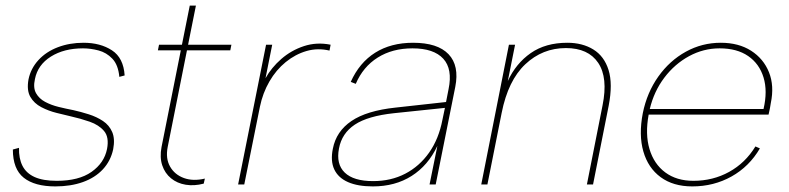

<svg xmlns="http://www.w3.org/2000/svg" viewBox="-20 -660 2822 687"><path d="M48 -131Q47 -93 60.5 -66.5Q74 -40 104 -26.5Q134 -13 183 -13Q262 -13 307.5 -45Q353 -77 363 -127Q371 -169 352.5 -191Q334 -213 301 -224.5Q268 -236 232 -244Q211 -249 182.5 -256Q154 -263 128 -276.5Q102 -290 88.5 -313.5Q75 -337 82 -376Q90 -415 117.5 -445Q145 -475 187 -491Q229 -507 279 -507Q339 -507 380.5 -480Q422 -453 426 -390L407 -385Q403 -428 382 -450Q361 -472 332.5 -479.5Q304 -487 277 -487Q209 -487 162 -457.5Q115 -428 105 -377Q98 -346 109 -326.5Q120 -307 141.5 -295.5Q163 -284 189.5 -277.5Q216 -271 242 -266Q269 -260 297.5 -251Q326 -242 348.5 -227Q371 -212 381.5 -187.5Q392 -163 385 -126Q376 -84 348 -54Q320 -24 276.5 -8.5Q233 7 178 7Q104 7 65 -24Q26 -55 26 -125Z M631 -500 659 -640H681L653 -500H808L804 -480H649L580 -134Q572 -93 588.5 -64Q605 -35 638 -23Q671 -11 713 -21L709 -3Q675 6 644.5 1Q614 -4 592 -22Q570 -40 560.5 -68.5Q551 -97 558 -134L627 -480H545L549 -500Z M932 -500H954L930 -380Q951 -418 986.5 -449Q1022 -480 1067.5 -495Q1113 -510 1163 -500L1159 -479Q1117 -489 1077 -477.5Q1037 -466 1002.5 -438Q968 -410 944 -368.5Q920 -327 910 -278L854 0H832Z M1517 0 1545 -138Q1512 -68 1453 -30.5Q1394 7 1314 7Q1260 7 1225 -8.5Q1190 -24 1176 -54Q1162 -84 1171 -128Q1183 -190 1237.5 -227Q1292 -264 1395 -275L1576 -295L1585 -341Q1600 -413 1566 -450Q1532 -487 1456 -487Q1384 -487 1331.5 -454Q1279 -421 1253 -360L1235 -367Q1266 -436 1322.5 -471.5Q1379 -507 1458 -507Q1546 -507 1585 -466Q1624 -425 1609 -349L1539 0ZM1572 -274 1390 -255Q1296 -245 1249.5 -214Q1203 -183 1193 -129Q1182 -73 1213.5 -42.5Q1245 -12 1315 -12Q1379 -12 1430 -38.5Q1481 -65 1515.5 -114Q1550 -163 1563 -231Z M1801 -500H1823L1797 -370Q1826 -433 1879 -470Q1932 -507 2010 -507Q2064 -507 2103 -483Q2142 -459 2157.5 -409.5Q2173 -360 2158 -282L2102 0H2080L2136 -283Q2156 -382 2120.5 -435Q2085 -488 2005 -488Q1921 -488 1859.5 -430Q1798 -372 1775 -256L1724 0H1702Z M2457 7Q2389 7 2344 -26Q2299 -59 2282 -118Q2265 -177 2280 -255Q2295 -329 2335.5 -386Q2376 -443 2434 -475Q2492 -507 2559 -507Q2623 -507 2667.5 -478.5Q2712 -450 2731.5 -401.5Q2751 -353 2738 -291Q2737 -284 2735 -273Q2733 -262 2730 -250H2301Q2288 -180 2304 -126.5Q2320 -73 2360.5 -43Q2401 -13 2461 -13Q2531 -13 2589 -45Q2647 -77 2683 -136L2699 -129Q2661 -64 2597.5 -28.5Q2534 7 2457 7ZM2712 -270Q2727 -334 2712 -383Q2697 -432 2657 -459.5Q2617 -487 2555 -487Q2497 -487 2445.5 -459Q2394 -431 2357 -382Q2320 -333 2305 -270Z"/></svg>

Font: Albert Sans Thin
Style: Italic
Weight: 250
Italic angle: -11.25°
Designer: Andreas Rasmussen
Foundry: a.Foundry
Version: Version 1.025